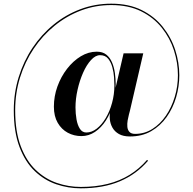

<svg xmlns="http://www.w3.org/2000/svg" viewBox="-20 -810 1050 1044"><path d="M419 214Q350.5 214 285.5 191.8Q220.5 169.5 168.5 119.8Q116.5 70 85.8 -11.5Q55 -93 55 -211Q55 -305 81.8 -391.2Q108.5 -477.5 157 -550Q205.5 -622.5 271.8 -676.5Q338 -730.5 417.5 -760.2Q497 -790 585 -790Q680 -790 749.8 -755.5Q819.5 -721 865 -664Q910.5 -607 932.8 -538.2Q955 -469.5 955 -401Q955 -340.5 937.8 -281.5Q920.5 -222.5 886.5 -174.2Q852.5 -126 802.5 -97Q752.5 -68 687 -68Q650 -68 626.8 -81.2Q603.5 -94.5 591.5 -115.8Q579.5 -137 577.2 -162Q575 -187 580 -210L652 -520H759L686.5 -208Q685 -202 681 -187.2Q677 -172.5 674 -154.8Q671 -137 672.5 -120.2Q674 -103.5 683.8 -92.8Q693.5 -82 715 -82Q766 -82 808.5 -108.8Q851 -135.5 882 -180.8Q913 -226 930.2 -283.2Q947.5 -340.5 947.5 -401Q947.5 -468.5 926 -535.8Q904.5 -603 859.8 -659Q815 -715 746.8 -748.8Q678.5 -782.5 585 -782.5Q498.5 -782.5 420.5 -753Q342.5 -723.5 277 -670.2Q211.5 -617 163.5 -545.5Q115.5 -474 89 -388.8Q62.5 -303.5 62.5 -211Q62.5 -95 92.8 -15Q123 65 174 113.8Q225 162.5 288.5 184.5Q352 206.5 419 206.5Q499.5 206.5 565.5 190Q631.5 173.5 684.5 140.8Q737.5 108 779.5 59.5L785 64Q722 137.5 631.8 175.8Q541.5 214 419 214ZM423 -70Q382.5 -70 348.5 -88.2Q314.5 -106.5 293.8 -142.2Q273 -178 273 -230Q273 -286.5 292.2 -339.8Q311.5 -393 344.5 -435.8Q377.5 -478.5 419.2 -503.8Q461 -529 506 -529Q538 -529 558 -513Q578 -497 589.2 -470.5Q600.5 -444 604.8 -412.8Q609 -381.5 609 -350.5Q609 -295 595 -244.5Q581 -194 555.8 -154.8Q530.5 -115.5 496.5 -92.8Q462.5 -70 423 -70ZM449.5 -89.5Q478.5 -89.5 505.8 -110.5Q533 -131.5 554.8 -167.8Q576.5 -204 589.2 -250.2Q602 -296.5 602 -346Q602 -362 600.2 -388.8Q598.5 -415.5 591 -443.5Q583.5 -471.5 568 -490.8Q552.5 -510 524 -510Q499 -510 474.8 -483.5Q450.5 -457 431.8 -414.5Q413 -372 401.8 -322.2Q390.5 -272.5 390.5 -226Q390.5 -192.5 396 -161Q401.5 -129.5 414.5 -109.5Q427.5 -89.5 449.5 -89.5Z"/></svg>

Font: BodoniModa_28ptMedium
Style: Regular
Weight: 500
Designer: Owen Earl
Foundry: indestructible type
Version: Version 2.004